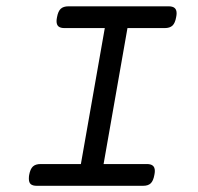

<svg xmlns="http://www.w3.org/2000/svg" viewBox="-20 -600 640 620"><path d="M550.3 -557.1Q550.3 -551.8 548.8 -544.4Q545.4 -525.4 536.9 -517.3Q528.3 -509.3 511.7 -509.3H391.6L314.5 -70.3H454.1Q467.3 -70.3 473.6 -64.9Q480 -59.6 480 -47.9Q480 -42.5 478.5 -35.2Q475.1 -16.1 466.8 -8.1Q458.5 0 441.9 0H99.1Q85.4 0 79.3 -5.4Q73.2 -10.7 73.2 -22.9Q73.2 -30.3 74.2 -35.2Q77.6 -54.2 86.2 -62.3Q94.7 -70.3 111.3 -70.3H241.2L318.4 -509.3H188.5Q175.3 -509.3 168.9 -514.6Q162.6 -520 162.6 -531.7Q162.6 -537.1 164.1 -544.4Q167.5 -563.5 176 -571.5Q184.6 -579.6 201.2 -579.6H524.4Q537.6 -579.6 543.9 -574.2Q550.3 -568.8 550.3 -557.1Z"/></svg>

Font: Courier Prime Sans
Style: Italic
Weight: 400
Italic angle: -10°
Designer: Alan Dague-Greene
Foundry: Quote-Unquote Apps
Version: Version 3.020